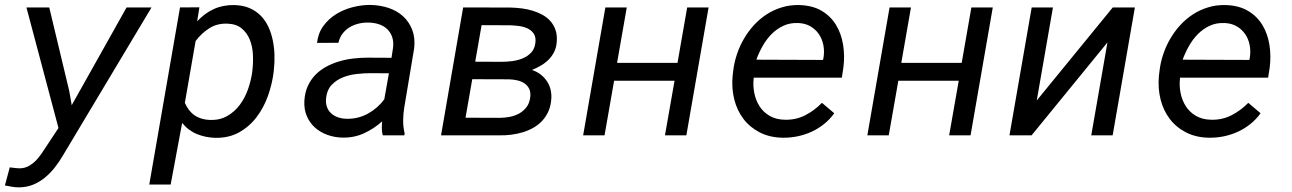

<svg xmlns="http://www.w3.org/2000/svg" viewBox="-34 -559 5336 793"><path d="M252 -183.1 262.2 -124.5 488.8 -528.3H591.8L226.6 82Q211.9 107.4 193.4 131.3Q174.8 155.3 152.1 174.1Q129.4 192.9 102.3 203.9Q75.2 214.8 43.5 214.8Q29.3 214.8 14.9 212.2Q0.5 209.5 -13.7 207L6.3 132.3Q17.1 133.3 27.8 134.8Q38.6 136.2 48.8 136.2Q67.9 135.7 84 127Q100.1 118.2 113.3 105Q126.5 91.8 137.2 75.9Q147.9 60.1 157.2 45.9L207.5 -30.3L75.2 -528.3H169.4Z M1096.2 -261.7Q1090.3 -212.9 1073 -163.8Q1055.7 -114.7 1026.1 -75.7Q996.6 -36.6 954.1 -12.7Q911.6 11.2 855.5 10.3Q815.4 9.3 779.8 -5.1Q744.1 -19.5 718.3 -51.3L670.9 203.1H582.5L709.5 -528.3L789.6 -528.8L780.3 -470.7Q811 -504.4 849.4 -521.7Q887.7 -539.1 934.1 -538.1Q970.2 -537.1 997.1 -525.4Q1023.9 -513.7 1043.2 -493.9Q1062.5 -474.1 1074.5 -448.2Q1086.4 -422.4 1092.5 -393.1Q1098.6 -363.8 1099.6 -332.8Q1100.6 -301.8 1097.2 -272ZM1008.8 -272Q1012.2 -301.8 1010.5 -334.7Q1008.8 -367.7 997.6 -395.5Q986.3 -423.3 963.9 -441.9Q941.4 -460.4 903.3 -461.4Q861.8 -462.4 830.1 -442.1Q798.3 -421.9 773.9 -389.6L729.5 -134.3Q758.8 -65.9 833.5 -63.5Q874.5 -62.5 905 -80.1Q935.5 -97.7 956.8 -126.5Q978 -155.3 990.5 -190.9Q1002.9 -226.6 1007.8 -261.7Z M1546.9 0Q1543 -14.6 1543 -28.8Q1543 -43 1544.4 -57.6Q1509.8 -26.9 1469 -8.3Q1428.2 10.3 1380.9 9.3Q1347.7 8.8 1318.1 -2Q1288.6 -12.7 1266.8 -32.2Q1245.1 -51.8 1233.2 -79.6Q1221.2 -107.4 1223.1 -142.6Q1225.1 -176.8 1237.1 -203.1Q1249 -229.5 1268.1 -249.3Q1287.1 -269 1312 -282.7Q1336.9 -296.4 1365 -304.9Q1393.1 -313.5 1423.1 -317.1Q1453.1 -320.8 1482.4 -320.8L1583 -320.3L1589.4 -362.3Q1592.3 -387.2 1585.7 -406.2Q1579.1 -425.3 1565.4 -438.5Q1551.8 -451.7 1532 -458.5Q1512.2 -465.3 1488.3 -465.8Q1467.3 -466.3 1447 -461.4Q1426.8 -456.5 1409.9 -446.3Q1393.1 -436 1380.9 -420.2Q1368.7 -404.3 1363.8 -382.3L1275.4 -381.8Q1279.8 -421.9 1301.3 -451.4Q1322.8 -481 1354.2 -500.5Q1385.7 -520 1423.3 -529.5Q1460.9 -539.1 1497.1 -538.6Q1537.1 -537.6 1571.8 -525.9Q1606.4 -514.2 1631.1 -491.5Q1655.8 -468.8 1668.5 -436Q1681.2 -403.3 1676.8 -360.8L1635.7 -115.2Q1631.3 -88.4 1631.1 -61.5Q1630.9 -34.7 1637.2 -8.3L1636.2 0ZM1397.9 -68.4Q1444.8 -67.4 1485.4 -89.6Q1525.9 -111.8 1553.2 -148.9L1572.3 -256.3L1496.6 -256.8Q1469.7 -256.8 1439.2 -253.4Q1408.7 -250 1381.8 -239.3Q1355 -228.5 1335.9 -208.5Q1316.9 -188.5 1313 -155.8Q1310.5 -134.8 1315.9 -118.7Q1321.3 -102.5 1333 -91.6Q1344.7 -80.6 1361.3 -74.7Q1377.9 -68.8 1397.9 -68.4Z M1787.6 0 1878.9 -528.3 2074.7 -527.8Q2097.2 -527.3 2120.4 -524.4Q2143.6 -521.5 2165.5 -514.9Q2187.5 -508.3 2206.5 -497.8Q2225.6 -487.3 2239.3 -471.9Q2252.9 -456.5 2260.3 -435.5Q2267.6 -414.6 2265.6 -387.2Q2264.2 -364.3 2255.4 -345.9Q2246.6 -327.6 2232.7 -313.5Q2218.8 -299.3 2200.7 -288.6Q2182.6 -277.8 2163.1 -270Q2182.6 -263.7 2197.8 -252.2Q2212.9 -240.7 2223.4 -225.8Q2233.9 -210.9 2239 -192.6Q2244.1 -174.3 2243.2 -153.8Q2241.7 -124.5 2232.2 -101.8Q2222.7 -79.1 2207 -61.8Q2191.4 -44.4 2170.9 -32.5Q2150.4 -20.5 2127 -13.2Q2103.5 -5.9 2078.1 -2.7Q2052.7 0.5 2027.3 0ZM1916.5 -231.9 1888.7 -72.8 2029.3 -72.3Q2050.3 -72.3 2071.5 -76.4Q2092.8 -80.6 2110.4 -90.3Q2127.9 -100.1 2140.4 -116.2Q2152.8 -132.3 2155.8 -156.2Q2158.7 -177.2 2151.9 -191.7Q2145 -206.1 2132.3 -214.6Q2119.6 -223.1 2102.5 -227.1Q2085.4 -231 2067.4 -231.4ZM1928.7 -304.2 2038.1 -303.7Q2058.6 -303.7 2081.5 -306.6Q2104.5 -309.6 2124.8 -317.9Q2145 -326.2 2159.4 -341.3Q2173.8 -356.4 2177.2 -381.3Q2180.2 -404.8 2171.1 -418.9Q2162.1 -433.1 2146.2 -440.9Q2130.4 -448.7 2110.6 -451.4Q2090.8 -454.1 2073.2 -454.6L1955.1 -455.1Z M2800.8 0H2712.4L2752 -225.6H2502.4L2462.9 0H2374.5L2466.3 -528.3H2554.7L2514.6 -299.3H2764.2L2804.2 -528.3H2892.6Z M3198.2 9.8Q3144.5 8.8 3103.8 -12.2Q3063 -33.2 3036.6 -67.9Q3010.3 -102.5 2998.8 -147.9Q2987.3 -193.4 2991.7 -244.1L2994.1 -265.1Q2998 -299.8 3009.3 -333.7Q3020.5 -367.7 3038.3 -398.4Q3056.2 -429.2 3079.8 -455.1Q3103.5 -481 3132.6 -499.8Q3161.6 -518.6 3195.6 -528.8Q3229.5 -539.1 3267.1 -538.1Q3321.8 -536.6 3359.4 -514.4Q3397 -492.2 3418.9 -456.1Q3440.9 -419.9 3448.2 -373.8Q3455.6 -327.6 3449.2 -278.8L3442.9 -238.3H3079.1Q3075.2 -206.1 3081.3 -175.3Q3087.4 -144.5 3103 -120.1Q3118.7 -95.7 3144.5 -80.6Q3170.4 -65.4 3206.1 -64.5Q3252 -63 3290.8 -82.5Q3329.6 -102.1 3360.8 -134.3L3411.6 -91.3Q3393.6 -65.9 3369.4 -46.6Q3345.2 -27.3 3317.4 -14.6Q3289.6 -2 3259.3 4.2Q3229 10.3 3198.2 9.8ZM3262.7 -463.9Q3228.5 -465.3 3201.2 -452.4Q3173.8 -439.5 3152.6 -418Q3131.3 -396.5 3115.7 -368.7Q3100.1 -340.8 3089.8 -312.5L3365.2 -311.5L3367.2 -320.3Q3371.6 -347.2 3366.7 -372.6Q3361.8 -397.9 3348.1 -418Q3334.5 -438 3313 -450.4Q3291.5 -462.9 3262.7 -463.9Z M3974.6 0H3886.2L3925.8 -225.6H3676.3L3636.7 0H3548.3L3640.1 -528.3H3728.5L3688.5 -299.3H3938L3978 -528.3H4066.4Z M4562 -528.3H4653.3L4561.5 0H4473.1L4540 -383.8L4226.6 0H4135.3L4227.1 -528.3H4314.9L4248 -144Z M4959 9.8Q4905.3 8.8 4864.5 -12.2Q4823.7 -33.2 4797.4 -67.9Q4771 -102.5 4759.5 -147.9Q4748 -193.4 4752.4 -244.1L4754.9 -265.1Q4758.8 -299.8 4770 -333.7Q4781.2 -367.7 4799.1 -398.4Q4816.9 -429.2 4840.6 -455.1Q4864.3 -481 4893.3 -499.8Q4922.4 -518.6 4956.3 -528.8Q4990.2 -539.1 5027.8 -538.1Q5082.5 -536.6 5120.1 -514.4Q5157.7 -492.2 5179.7 -456.1Q5201.7 -419.9 5209 -373.8Q5216.3 -327.6 5210 -278.8L5203.6 -238.3H4839.8Q4835.9 -206.1 4842 -175.3Q4848.1 -144.5 4863.8 -120.1Q4879.4 -95.7 4905.3 -80.6Q4931.2 -65.4 4966.8 -64.5Q5012.7 -63 5051.5 -82.5Q5090.3 -102.1 5121.6 -134.3L5172.4 -91.3Q5154.3 -65.9 5130.1 -46.6Q5106 -27.3 5078.1 -14.6Q5050.3 -2 5020 4.2Q4989.7 10.3 4959 9.8ZM5023.4 -463.9Q4989.3 -465.3 4961.9 -452.4Q4934.6 -439.5 4913.3 -418Q4892.1 -396.5 4876.5 -368.7Q4860.8 -340.8 4850.6 -312.5L5126 -311.5L5127.9 -320.3Q5132.3 -347.2 5127.4 -372.6Q5122.6 -397.9 5108.9 -418Q5095.2 -438 5073.7 -450.4Q5052.2 -462.9 5023.4 -463.9Z"/></svg>

Font: Roboto Mono
Style: Italic
Weight: 400
Designer: Google
Version: Version 2.000985; 2015; ttfautohint (v1.3)